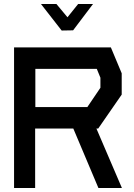

<svg xmlns="http://www.w3.org/2000/svg" viewBox="-20 -936 666 956"><path d="M469 -296H460L587 0H470L345 -296H155V0H50V-700H532L586 -571V-465ZM480 -549 462 -593H156V-403H415L480 -499ZM261 -916 316 -850 369 -916H443L344 -785L287 -784L184 -916Z"/></svg>

Font: Turret Road ExtraBold
Style: Regular
Weight: 800
Designer: Noponies
Foundry: Noponies
Version: Version 1.001; ttfautohint (v1.8)